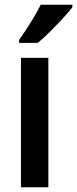

<svg xmlns="http://www.w3.org/2000/svg" viewBox="-20 -786 324 806"><path d="M183 0H68V-543H183ZM284 -756Q270 -737 244.5 -709.5Q219 -682 190.5 -653.5Q162 -625 139 -606H60V-618Q86 -655 110 -693.5Q134 -732 151 -766H284Z"/></svg>

Font: Noto Sans Malayalam Condensed SemiBold
Style: Regular
Weight: 600
Width: 3
Designer: Jelle Bosma - Monotype Design Team
Foundry: Monotype Imaging Inc.
Version: Version 2.104; ttfautohint (v1.8.4.7-5d5b)